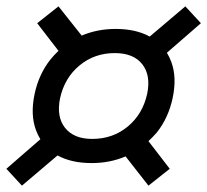

<svg xmlns="http://www.w3.org/2000/svg" viewBox="-26 -610 652 604"><path d="M262 -97Q199 -97 155 -121L43 -26L-6 -79L101 -172Q93 -185 87 -201Q69 -250 83 -315Q96 -376 132 -422Q144 -437 158 -450L91 -537L158 -590L231 -498Q280 -519 338 -519Q401 -519 445 -495L557 -590L606 -537L499 -444Q507 -431 513 -415Q531 -366 517 -301Q504 -240 468 -194Q455 -179 441 -166L508 -79L441 -26L369 -118Q320 -97 262 -97ZM264 -173Q329 -173 376 -212Q423 -251 437 -315Q449 -373 421.5 -408Q394 -443 335 -443Q271 -443 224 -404Q177 -365 163 -301Q151 -243 178.5 -208Q206 -173 264 -173Z"/></svg>

Font: Victor Mono Thin Medium
Style: Italic
Weight: 500
Italic angle: -12°
Monospace: yes
Version: Version 1.561;gftools[0.9.30]